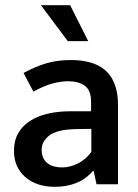

<svg xmlns="http://www.w3.org/2000/svg" viewBox="-20 -712 535 742"><path d="M71 -430Q117 -455 159.5 -467.5Q202 -480 254 -480Q294 -480 327.5 -471Q361 -462 385 -442Q409 -422 422.5 -388.5Q436 -355 436 -307V0H353L342 -51H339Q311 -19 274 -4.5Q237 10 192 10Q121 10 77.5 -28Q34 -66 34 -129Q34 -168 50 -196.5Q66 -225 95 -244Q124 -263 164 -272.5Q204 -282 252 -282H332V-318Q332 -363 308 -380.5Q284 -398 242 -398Q216 -398 183.5 -389.5Q151 -381 109 -358ZM333 -214 270 -213Q199 -211 170 -188Q141 -165 141 -134Q141 -114 147.5 -101Q154 -88 165 -80Q176 -72 190.5 -68.5Q205 -65 220 -65Q251 -65 281.5 -80.5Q312 -96 333 -125ZM138 -692H251L321 -553H242Z"/></svg>

Font: Mukta Medium
Style: Regular
Weight: 500
Designer: Girish Dalvi and Yashodeep Gholap
Foundry: Ek Type
Version: Version 2.538;PS 1.002;hotconv 16.6.51;makeotf.lib2.5.65220;